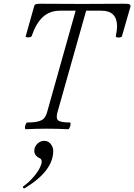

<svg xmlns="http://www.w3.org/2000/svg" viewBox="-20 -687 717 1025"><path d="M117.2 2.9Q112.8 1.5 113 -6.6Q113.3 -14.6 117.4 -23.9Q121.6 -33.2 126 -33.2Q164.1 -33.2 185.1 -39.1Q206.1 -44.9 215.8 -56.2Q225.6 -67.4 231.9 -89.8L383.8 -629.9H300.8Q245.6 -629.9 209 -596.4Q172.4 -563 148.9 -494.1Q147 -489.7 138.9 -488Q130.9 -486.3 123.8 -488Q116.7 -489.7 117.2 -493.2L162.1 -652.8Q164.1 -661.6 170.7 -664.3Q177.2 -667 195.8 -667Q230.5 -667 304.7 -666.5Q378.9 -666 417 -666Q455.1 -666 530 -666.5Q605 -667 643.1 -667Q664.1 -667 670.7 -664.3Q677.2 -661.6 676.8 -652.8L630.9 -493.2Q629.4 -489.3 621.1 -487.5Q612.8 -485.8 605.2 -487.5Q597.7 -489.3 598.1 -493.2Q605 -526.9 605 -545.9Q605 -629.9 521 -629.9H439.9L287.1 -88.9Q277.3 -55.2 290.8 -44.2Q304.2 -33.2 354 -33.2Q357.4 -31.7 356.7 -23.7Q356 -15.6 352.1 -6.3Q348.1 2.9 344.2 2.9Q287.1 0 230 0Q172.9 0 117.2 2.9ZM111.8 317.9Q108.4 319.3 105.5 317.4Q102.5 315.4 102.3 312.7Q102.1 310.1 104 308.1Q133.8 287.6 163.1 252.7Q192.4 217.8 201.2 187Q203.6 175.3 201.7 168.5Q199.7 161.6 194.8 159.2Q163.1 145 163.1 118.2Q163.1 96.2 179.2 80.6Q195.3 64.9 216.8 64.9Q237.3 64.9 250.7 81.8Q264.2 98.6 264.2 118.2Q264.2 226.1 111.8 317.9Z"/></svg>

Font: Junicode SmCond Light
Style: Italic
Weight: 300
Width: 4
Italic angle: -11°
Designer: Peter S. Baker
Version: Version 2.206